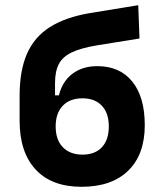

<svg xmlns="http://www.w3.org/2000/svg" viewBox="-20 -716 626 746"><path d="M296.9 9.8Q180.7 9.8 118.4 -57.4Q56.2 -124.5 56.2 -247.1V-343.8Q56.2 -441.4 84.7 -506.8Q113.3 -572.3 173.6 -610.6Q233.9 -648.9 328.6 -665L517.1 -695.8L522 -566.4L355.5 -539.6Q294.4 -529.3 259 -512.5Q223.6 -495.6 208.7 -467.3Q193.8 -439 193.8 -393.6V-345.7H209Q222.2 -399.9 261.5 -429.4Q300.8 -459 357.9 -459Q445.8 -459 494.1 -398.9Q542.5 -338.9 542.5 -229.5Q542.5 -115.7 478.3 -53Q414.1 9.8 296.9 9.8ZM300.8 -115.2Q349.1 -115.2 376 -144Q402.8 -172.9 402.8 -224.6Q402.8 -276.4 375.7 -305.2Q348.6 -334 300.8 -334Q251.5 -334 223.9 -305.2Q196.3 -276.4 196.3 -224.6Q196.3 -172.9 224.1 -144Q252 -115.2 300.8 -115.2Z"/></svg>

Font: Cascadia Code PL
Style: Regular
Weight: 400
Monospace: yes
Designer: Aaron Bell
Foundry: Saja Typeworks
Version: Version 2102.003